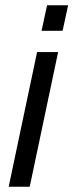

<svg xmlns="http://www.w3.org/2000/svg" viewBox="-20 -710 279 730"><path d="M159 -690H239L218 -593H138ZM121 -512H201L93 0H13Z"/></svg>

Font: Decalotype
Style: Italic
Weight: 400
Italic angle: -12°
Designer: Alfredo Marco Pradil
Foundry: Alfredo Marco Pradil
Version: Version 1.0